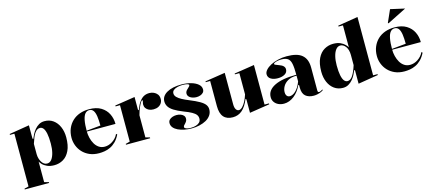

<svg xmlns="http://www.w3.org/2000/svg" viewBox="-62 -1400 5116 2254"><g transform="rotate(-15 2496.5 -272.5)"><path d="M22 200V190L74 177V-464H20V-475L264 -515V-354L272 -346Q281 -370 296 -399Q311 -428 333 -454.5Q355 -481 384.5 -498Q414 -515 452 -515Q513 -515 557.5 -482.5Q602 -450 626.5 -393.5Q651 -337 651 -266Q651 -168 621 -105.5Q591 -43 541.5 -14Q492 15 433 15Q382 15 346.5 -1Q311 -17 291 -38.5Q271 -60 264 -74V176L318 190V200ZM356 -26Q389 -26 411 -54.5Q433 -83 445 -131.5Q457 -180 457 -242Q457 -317 447.5 -363Q438 -409 421 -430.5Q404 -452 380 -452Q361 -452 345.5 -442Q330 -432 315.5 -411Q301 -390 289 -359.5Q277 -329 264 -289V-165Q264 -138 271 -113Q278 -88 290 -68.5Q302 -49 318.5 -37.5Q335 -26 356 -26Z M994 -515Q1082 -515 1138.5 -480.5Q1195 -446 1222.5 -390Q1250 -334 1250 -268H899V-278L1074 -295Q1074 -362 1067 -408.5Q1060 -455 1042.5 -479.5Q1025 -504 993 -504Q964 -504 943.5 -481Q923 -458 912.5 -406.5Q902 -355 902 -270Q902 -230 912 -189.5Q922 -149 941.5 -115.5Q961 -82 991 -62Q1021 -42 1062 -42Q1085 -42 1109 -49.5Q1133 -57 1155 -71.5Q1177 -86 1195.5 -106Q1214 -126 1226 -153L1238 -143Q1213 -92 1181 -60.5Q1149 -29 1113.5 -12.5Q1078 4 1043.5 9.5Q1009 15 978 15Q912 15 862 -7Q812 -29 778 -65.5Q744 -102 726.5 -148Q709 -194 709 -242Q709 -305 730.5 -355.5Q752 -406 790 -442Q828 -478 880 -496.5Q932 -515 994 -515Z M1306 0V-10L1358 -24V-466H1304V-477L1548 -515V-360L1556 -352Q1568 -384 1581 -410.5Q1594 -437 1608 -453Q1631 -485 1660 -500Q1689 -515 1727 -515Q1754 -515 1779.5 -504Q1805 -493 1822 -471Q1839 -449 1839 -414Q1839 -386 1825 -364Q1811 -342 1786 -329.5Q1761 -317 1727 -317Q1696 -317 1672.5 -328Q1649 -339 1635.5 -358Q1622 -377 1622 -402Q1622 -412 1624 -420.5Q1626 -429 1628 -436Q1630 -443 1630 -448Q1630 -455 1626 -455Q1618 -455 1607.5 -439.5Q1597 -424 1580 -386Q1572 -369 1563.5 -345Q1555 -321 1548 -293V-24L1600 -10V0Z M2102 15Q2056 15 2013.5 6.5Q1971 -2 1937.5 -18Q1904 -34 1884.5 -57.5Q1865 -81 1865 -111Q1865 -136 1880 -151.5Q1895 -167 1918.5 -175Q1942 -183 1967 -183Q1994 -183 2016.5 -175Q2039 -167 2052.5 -152Q2066 -137 2066 -115Q2066 -100 2060.5 -88Q2055 -76 2042 -62Q2028 -49 2022.5 -40.5Q2017 -32 2017 -22Q2017 -16 2025.5 -9.5Q2034 -3 2051 1.5Q2068 6 2093 6Q2127 6 2155.5 -2.5Q2184 -11 2201 -28.5Q2218 -46 2218 -75Q2218 -100 2203.5 -120Q2189 -140 2154.5 -159.5Q2120 -179 2061 -201Q1990 -229 1948.5 -255.5Q1907 -282 1889.5 -311Q1872 -340 1872 -373Q1872 -438 1938.5 -476.5Q2005 -515 2118 -515Q2179 -515 2231.5 -500Q2284 -485 2316 -458Q2348 -431 2348 -394Q2348 -371 2334.5 -356Q2321 -341 2299 -333Q2277 -325 2253 -325Q2233 -325 2214.5 -329.5Q2196 -334 2181 -342.5Q2166 -351 2156.5 -364Q2147 -377 2147 -394Q2147 -424 2177 -448Q2193 -462 2199 -470Q2205 -478 2205 -485Q2205 -489 2200 -493Q2195 -497 2185.5 -499.5Q2176 -502 2162 -504Q2148 -506 2129 -506Q2095 -506 2065.5 -498.5Q2036 -491 2017.5 -476Q1999 -461 1999 -437Q1999 -411 2020 -390Q2041 -369 2076.5 -350Q2112 -331 2157 -313Q2233 -282 2277 -256.5Q2321 -231 2339.5 -205.5Q2358 -180 2358 -150Q2358 -108 2336.5 -77Q2315 -46 2279 -26Q2243 -6 2197.5 4.5Q2152 15 2102 15Z M2603 14Q2529 14 2491.5 -29.5Q2454 -73 2454 -161V-467H2400V-477L2644 -515V-133Q2644 -92 2657.5 -70.5Q2671 -49 2693 -49Q2713 -49 2734.5 -70Q2756 -91 2775.5 -127.5Q2795 -164 2809 -209V-467H2755V-477L2999 -515V-34H3053V-23L2809 15V-149L2801 -157Q2765 -69 2717 -27.5Q2669 14 2603 14Z M3394 -515Q3459 -515 3505 -503Q3551 -491 3581 -465.5Q3611 -440 3625.5 -402Q3640 -364 3640 -312V-33Q3640 -23 3643.5 -17Q3647 -11 3656 -11Q3664 -11 3676 -16Q3688 -21 3702 -30V-20Q3689 -10 3669.5 -2Q3650 6 3628.5 10.5Q3607 15 3586 15Q3524 15 3487 -16Q3450 -47 3450 -120Q3450 -129 3450 -133Q3450 -137 3450 -140.5Q3450 -144 3450 -149L3442 -155Q3424 -115 3400 -83.5Q3376 -52 3347.5 -30Q3319 -8 3288 3.5Q3257 15 3225 15Q3187 15 3157 1Q3127 -13 3109 -38.5Q3091 -64 3091 -99Q3091 -183 3184.5 -229.5Q3278 -276 3450 -276Q3450 -362 3440.5 -409.5Q3431 -457 3404 -476Q3377 -495 3326 -495Q3298 -495 3276 -490Q3254 -485 3241.5 -478Q3229 -471 3229 -465Q3229 -460 3241.5 -453.5Q3254 -447 3286 -436Q3350 -414 3350 -370Q3350 -332 3316 -312Q3282 -292 3231 -292Q3181 -292 3147.5 -312Q3114 -332 3114 -371Q3114 -397 3137 -423Q3160 -449 3199 -469.5Q3238 -490 3288.5 -502.5Q3339 -515 3394 -515ZM3450 -265Q3385 -265 3344 -241.5Q3303 -218 3283.5 -183Q3264 -148 3264 -113Q3264 -92 3270.5 -78.5Q3277 -65 3287.5 -58.5Q3298 -52 3313 -52Q3328 -52 3346 -60Q3364 -68 3382.5 -85Q3401 -102 3418.5 -129Q3436 -156 3450 -195Z M4319 -745V-36H4373V-25L4129 15V-146L4121 -154Q4112 -130 4097 -101Q4082 -72 4060 -45.5Q4038 -19 4008.5 -2Q3979 15 3941 15Q3881 15 3836 -17.5Q3791 -50 3766.5 -106.5Q3742 -163 3742 -234Q3742 -333 3772 -395Q3802 -457 3852 -486Q3902 -515 3960 -515Q4012 -515 4047 -499Q4082 -483 4102 -462Q4122 -441 4129 -426V-694H4075V-705ZM4037 -474Q4005 -474 3982.5 -445.5Q3960 -417 3948 -368.5Q3936 -320 3936 -258Q3936 -184 3945.5 -137.5Q3955 -91 3972 -69.5Q3989 -48 4013 -48Q4031 -48 4047 -58.5Q4063 -69 4077 -90.5Q4091 -112 4104 -142Q4117 -172 4129 -211V-335Q4129 -367 4121.5 -393Q4114 -419 4101 -436.5Q4088 -454 4071.5 -464Q4055 -474 4037 -474Z M4705 -515Q4793 -515 4849.5 -480.5Q4906 -446 4933.5 -390Q4961 -334 4961 -268H4610V-278L4785 -295Q4785 -362 4778 -408.5Q4771 -455 4753.5 -479.5Q4736 -504 4704 -504Q4675 -504 4654.5 -481Q4634 -458 4623.5 -406.5Q4613 -355 4613 -270Q4613 -230 4623 -189.5Q4633 -149 4652.5 -115.5Q4672 -82 4702 -62Q4732 -42 4773 -42Q4796 -42 4820 -49.5Q4844 -57 4866 -71.5Q4888 -86 4906.5 -106Q4925 -126 4937 -153L4949 -143Q4924 -92 4892 -60.5Q4860 -29 4824.5 -12.5Q4789 4 4754.5 9.5Q4720 15 4689 15Q4623 15 4573 -7Q4523 -29 4489 -65.5Q4455 -102 4437.5 -148Q4420 -194 4420 -242Q4420 -305 4441.5 -355.5Q4463 -406 4501 -442Q4539 -478 4591 -496.5Q4643 -515 4705 -515ZM4652 -579 4645 -584 4712 -735 4885 -696Z"/></g></svg>

Font: Kalnia SemiBold
Style: Regular
Weight: 600
Designer: Frida Medrano
Foundry: Frida Medrano
Version: Version 1.105